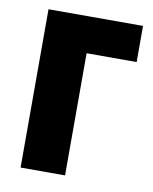

<svg xmlns="http://www.w3.org/2000/svg" viewBox="-66 -579 503 631"><g transform="rotate(10 185.5 -264.0)"><path d="M360.8 -528.3V-407.7H193.8V0H45.4V-528.3Z"/></g></svg>

Font: Roboto Condensed ExtraBold
Style: Regular
Weight: 800
Designer: Christian Robertson
Foundry: Google
Version: Version 3.008; 2023